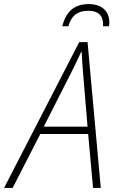

<svg xmlns="http://www.w3.org/2000/svg" viewBox="-77 -923 571 943"><path d="M229 -794H259C272 -842 300 -870 357 -870C417 -870 432 -834 429 -794H458C459 -798 460 -805 460 -813C460 -867 424 -903 358 -903C287 -903 246 -864 229 -794ZM-57 0H-15L121 -265H356L380 0H418L353 -716H312ZM138 -301 277 -575C294 -609 309 -640 322 -669H324C325 -640 328 -606 330 -576L353 -301Z"/></svg>

Font: Noto Sans SemiCondensed ExtraLight
Style: Italic
Weight: 200
Width: 4
Italic angle: -12°
Designer: Monotype Design Team
Foundry: Monotype Imaging Inc.
Version: Version 2.013